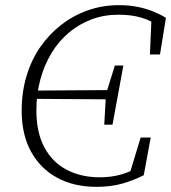

<svg xmlns="http://www.w3.org/2000/svg" viewBox="-20 -709 664 744"><path d="M105 -326 107 -358 416 -360 414 -324ZM384 -226 390 -331 393 -352 425 -455H458L416 -226ZM353 15Q267 15 202 -20Q137 -55 100.5 -121Q64 -187 64 -280Q64 -351 82.5 -413.5Q101 -476 135.5 -526Q170 -576 217 -612.5Q264 -649 320.5 -669Q377 -689 441 -689Q480 -689 512.5 -682.5Q545 -676 572.5 -665Q600 -654 623 -640L600 -498H561L567 -639L593 -609Q564 -630 526.5 -641Q489 -652 439 -652Q383 -652 335 -634Q287 -616 247.5 -583Q208 -550 180 -504Q152 -458 136.5 -401.5Q121 -345 121 -281Q121 -195 152.5 -137Q184 -79 239.5 -50.5Q295 -22 366 -22Q409 -22 444.5 -31.5Q480 -41 514 -60L481 -31L525 -176H564L537 -30Q500 -11 455.5 2Q411 15 353 15Z"/></svg>

Font: Source Serif 4 Light
Style: Italic
Weight: 300
Italic angle: -12°
Designer: Frank Grießhammer
Foundry: Adobe Systems Incorporated
Version: Version 4.004;hotconv 1.0.116;makeotfexe 2.5.65601